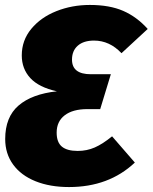

<svg xmlns="http://www.w3.org/2000/svg" viewBox="-20 -736 617 776"><path d="M577 -619 471 -521Q423 -572 360 -572Q318 -572 294.5 -551.5Q271 -531 271 -495Q271 -436 347 -436H428L385 -295H333Q274 -295 241.5 -270Q209 -245 209 -200Q209 -161 230 -143.5Q251 -126 294 -126Q331 -126 363 -140Q395 -154 433 -185L525 -79Q420 20 259 20Q182 20 123.5 -3.5Q65 -27 33 -71Q1 -115 1 -174Q1 -263 55 -309.5Q109 -356 210 -367Q137 -383 102.5 -420.5Q68 -458 68 -512Q68 -573 106.5 -619.5Q145 -666 208 -691Q271 -716 343 -716Q423 -716 478 -692Q533 -668 577 -619Z"/></svg>

Font: FiraGO Heavy
Style: Italic
Weight: 900
Italic angle: -8°
Designer: bBox Type GmbH
Foundry: bBox Type GmbH
Version: Version 1.001